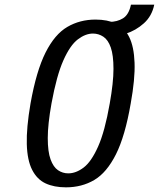

<svg xmlns="http://www.w3.org/2000/svg" viewBox="-20 -794 682 824"><path d="M263 10Q212 10 175.5 -7Q139 -24 118 -65Q97 -106 95 -175.5Q93 -245 111 -350Q136 -490 175.5 -568.5Q215 -647 269 -678.5Q323 -710 390 -710Q441 -710 477.5 -693Q514 -676 534.5 -635Q555 -594 557.5 -524.5Q560 -455 541 -350Q517 -210 477.5 -131.5Q438 -53 384.5 -21.5Q331 10 263 10ZM273 -50Q306 -50 339 -75Q372 -100 401 -165Q430 -230 451 -350Q467 -440 467 -498.5Q467 -557 455.5 -590Q444 -623 423.5 -636.5Q403 -650 379 -650Q347 -650 314 -625Q281 -600 252 -535Q223 -470 201 -350Q185 -260 185 -201.5Q185 -143 197 -110Q209 -77 229 -63.5Q249 -50 273 -50ZM435 -635 448 -700Q483 -700 508 -715.5Q533 -731 542 -774H642Q632 -725 597.5 -694Q563 -663 519 -649Q475 -635 435 -635Z"/></svg>

Font: Cuprum
Style: Italic
Weight: 400
Italic angle: -10°
Designer: Jovanny Lemonad
Foundry: Jovanny Lemonad
Version: Version 3.000